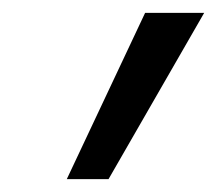

<svg xmlns="http://www.w3.org/2000/svg" viewBox="-20 -708 338 299"><path d="M206 -688H298L149 -429H84Z"/></svg>

Font: FiraGO Book
Style: Italic
Weight: 350
Italic angle: -8°
Designer: bBox Type GmbH
Foundry: bBox Type GmbH
Version: Version 1.001